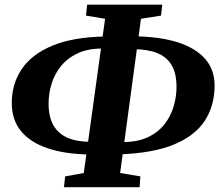

<svg xmlns="http://www.w3.org/2000/svg" viewBox="-20 -784 944 824"><path d="M254.5 19.5 259.5 -27 339.5 -41.5 431 -703.5 349 -717 354 -764H676.5L671 -717L585 -703.5L495.5 -41.5L582.5 -27L579 19.5ZM363.5 -121Q259 -122.5 184.2 -147.8Q109.5 -173 70 -221.5Q30.5 -270 30.5 -341.5Q30.5 -424 73.2 -487.5Q116 -551 204.8 -588Q293.5 -625 433 -627.5L426 -575.5Q362.5 -577 317.5 -557Q272.5 -537 243.8 -502.8Q215 -468.5 201.8 -426Q188.5 -383.5 188.5 -339.5Q188.5 -283 209.2 -246.5Q230 -210 270.5 -192.5Q311 -175 370.5 -175.5ZM490.5 -121.5 499 -174.5Q565 -173 610.8 -193.5Q656.5 -214 684.5 -249Q712.5 -284 725 -326.5Q737.5 -369 737.5 -411Q737.5 -469 716.8 -504.2Q696 -539.5 655.2 -556Q614.5 -572.5 554 -573L560 -628Q668 -626.5 744 -602Q820 -577.5 860.5 -531.2Q901 -485 901 -417Q901 -331.5 859.5 -266.8Q818 -202 727.5 -164.2Q637 -126.5 490.5 -121.5Z"/></svg>

Font: Merriweather 28pt ExtraBold
Style: Italic
Weight: 800
Italic angle: -7.8°
Version: Version 2.101